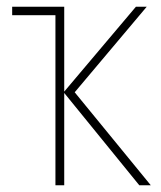

<svg xmlns="http://www.w3.org/2000/svg" viewBox="-20 -548 475 568"><path d="M414 -528 201 -275 426 0H392L170 -273V0H144V-503H16V-528H170V-277L382 -528Z"/></svg>

Font: Noto Sans SemiCondensed Thin
Style: Regular
Weight: 100
Width: 4
Designer: Monotype Design Team
Foundry: Monotype Imaging Inc.
Version: Version 2.013; ttfautohint (v1.8.4.7-5d5b)